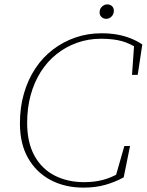

<svg xmlns="http://www.w3.org/2000/svg" viewBox="-20 -843 671 877"><path d="M361 14Q277 14 211.5 -20.5Q146 -55 108.5 -120.5Q71 -186 71 -280Q71 -353 89.5 -416.5Q108 -480 141.5 -530.5Q175 -581 221.5 -616.5Q268 -652 324 -671.5Q380 -691 444 -691Q483 -691 516 -685Q549 -679 577.5 -667.5Q606 -656 630 -640L609 -501H583L593 -643L610 -620Q576 -644 537 -655Q498 -666 441 -666Q383 -666 331.5 -647.5Q280 -629 238 -595.5Q196 -562 166 -514.5Q136 -467 120 -408.5Q104 -350 104 -282Q104 -192 137.5 -131.5Q171 -71 230 -41Q289 -11 364 -11Q412 -11 451 -21.5Q490 -32 527 -54L507 -33L548 -176H574L545 -33Q505 -11 460.5 1.5Q416 14 361 14ZM465 -757Q453 -757 444 -765Q435 -773 435 -786Q435 -803 446 -813Q457 -823 470 -823Q483 -823 491.5 -815Q500 -807 500 -794Q500 -778 489.5 -767.5Q479 -757 465 -757Z"/></svg>

Font: Source Serif 4 ExtraLight
Style: Italic
Weight: 250
Italic angle: -12°
Designer: Frank Grießhammer
Foundry: Adobe Systems Incorporated
Version: Version 4.004;hotconv 1.0.116;makeotfexe 2.5.65601